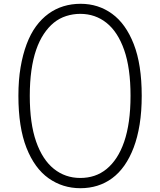

<svg xmlns="http://www.w3.org/2000/svg" viewBox="-20 -973 844 1012"><path d="M404 19Q310 19 236 -33.5Q162 -86 119.5 -194Q77 -302 77 -468Q77 -551 88.5 -618.5Q100 -686 120.5 -740.5Q141 -795 170 -834.5Q199 -874 235.5 -900.5Q272 -927 314.5 -940Q357 -953 405 -953Q498 -953 570.5 -900.5Q643 -848 685 -740.5Q727 -633 727 -468Q727 -385 716 -317Q705 -249 684.5 -195Q664 -141 635.5 -100.5Q607 -60 571 -33.5Q535 -7 493 6Q451 19 404 19ZM403 -35Q443 -35 477.5 -46.5Q512 -58 541.5 -82Q571 -106 594.5 -142Q618 -178 634.5 -226Q651 -274 659.5 -334.5Q668 -395 668 -468Q668 -614 634.5 -709.5Q601 -805 541.5 -852.5Q482 -900 403 -900Q365 -900 329 -888.5Q293 -877 264 -853.5Q235 -830 211 -794Q187 -758 170.5 -710Q154 -662 145.5 -601.5Q137 -541 137 -468Q137 -322 170.5 -226.5Q204 -131 264 -83Q324 -35 403 -35Z"/></svg>

Font: Playwrite US Modern ExtraLight
Style: Regular
Weight: 250
Designer: Veronika Burian, José Scaglione
Foundry: TypeTogether
Version: Version 1.003